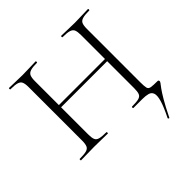

<svg xmlns="http://www.w3.org/2000/svg" viewBox="-209 -801 1175 1175"><g transform="rotate(-45 379.0 -213.0)"><path d="M602 198Q601 201 596.5 198Q592 195 593 192Q626 126 637 87.5Q648 49 641.5 30Q635 11 615 5.5Q595 0 566 0H489Q486 0 486 -6Q486 -12 489 -12Q528 -12 547 -17Q566 -22 572 -37Q578 -52 578 -81V-542Q578 -571 572 -586Q566 -601 547 -607Q528 -613 489 -613Q486 -613 486 -619Q486 -625 489 -625Q512 -625 541.5 -623.5Q571 -622 605 -622Q637 -622 667 -623.5Q697 -625 720 -625Q723 -625 723 -619Q723 -613 720 -613Q682 -613 662.5 -607.5Q643 -602 636.5 -587.5Q630 -573 630 -544V-81Q630 -47 633.5 -32.5Q637 -18 654 -15Q671 -12 709 -12Q719 -12 719 -2Q719 3 713 10.5Q707 18 693.5 36.5Q680 55 657.5 93Q635 131 602 198ZM36 0Q34 0 34 -6Q34 -12 36 -12Q74 -12 93.5 -17Q113 -22 119.5 -37Q126 -52 126 -81V-544Q126 -573 119.5 -587.5Q113 -602 94 -607.5Q75 -613 37 -613Q35 -613 35 -619Q35 -625 37 -625Q61 -625 90.5 -623.5Q120 -622 152 -622Q187 -622 216 -623.5Q245 -625 268 -625Q270 -625 270 -619Q270 -613 268 -613Q230 -613 211 -607Q192 -601 185.5 -586Q179 -571 179 -542V-81Q179 -52 185 -37Q191 -22 210.5 -17Q230 -12 268 -12Q270 -12 270 -6Q270 0 268 0Q244 0 215.5 -1Q187 -2 152 -2Q120 -2 90 -1Q60 0 36 0ZM150 -316V-335H600V-316Z"/></g></svg>

Font: Cormorant Garamond Light
Style: Regular
Weight: 300
Designer: Christian Thalmann (Catharsis Fonts)
Foundry: Catharsis Fonts
Version: Version 4.001